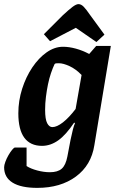

<svg xmlns="http://www.w3.org/2000/svg" viewBox="-55 -740 576 932"><path d="M126 172Q47 172 6 146.5Q-35 121 -35 72Q-35 62 -29 45.5Q-23 29 -14 13.5Q-5 -2 4 -13Q13 -24 18 -24H74V66Q94 79 126 87.5Q158 96 187 96Q225 96 244.5 79Q264 62 272 20Q281 -30 287.5 -61.5Q294 -93 299 -112Q304 -131 309 -142L305 -145Q265 -85 227.5 -58.5Q190 -32 149 -32Q92 -32 63 -71.5Q34 -111 34 -190Q34 -251 52.5 -309Q71 -367 102 -413Q133 -459 171.5 -486Q210 -513 251 -513Q280 -513 313 -504Q346 -495 378 -478L412 -517H483L403 -35Q388 62 313.5 117Q239 172 126 172ZM199 -123Q221 -123 250.5 -146Q280 -169 312 -211L341 -376Q313 -405 282.5 -419Q252 -433 231 -433Q221 -433 217 -432.5Q213 -432 210 -429Q201 -410 192.5 -385Q184 -360 178 -331Q172 -302 168 -270Q164 -238 164 -207Q164 -161 174 -142Q184 -123 199 -123ZM413 -536 313 -605 188 -540 158 -574 249 -665Q279 -693 297 -706.5Q315 -720 326 -720Q339 -720 351.5 -707Q364 -694 381 -669L452 -572Z"/></svg>

Font: Faustina Light
Style: Bold Italic
Weight: 700
Italic angle: -8°
Version: Version 1.200